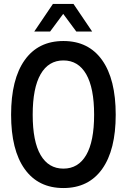

<svg xmlns="http://www.w3.org/2000/svg" viewBox="-20 -933 640 969"><path d="M300 16Q173 16 104.5 -80Q36 -176 36 -354Q36 -533 104.5 -629.5Q173 -726 300 -726Q427 -726 495.5 -629.5Q564 -533 564 -354Q564 -176 495.5 -80Q427 16 300 16ZM300 -82Q375 -82 415 -150.5Q455 -219 455 -354Q455 -489 415 -558.5Q375 -628 300 -628Q225 -628 185 -558.5Q145 -489 145 -354Q145 -219 185 -150.5Q225 -82 300 -82ZM153 -774 247 -913H351L445 -774H365L299 -863L233 -774Z"/></svg>

Font: Geist Mono Medium
Style: Regular
Weight: 500
Monospace: yes
Designer: Basement.studio, Andrés Briganti, Mateo Zaragoza
Foundry: Basement.studio, Vercel, Andrés Briganti, Guido Ferreyra, Mateo Zaragoza
Version: Version 1.500; ttfautohint (v1.8.4.7-5d5b)